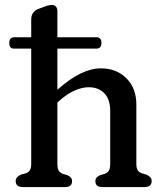

<svg xmlns="http://www.w3.org/2000/svg" viewBox="-20 -758 664 778"><path d="M17.5 -583.5Q17.5 -607 37 -607H106.5V-679Q106.5 -695.5 114.2 -706.2Q122 -717 134.5 -721.5L157.5 -730Q177.5 -738 191 -738Q201 -738 206.8 -731Q212.5 -724 212.5 -714V-607H370.5Q391 -607 391 -584Q391 -561 370.5 -561H212.5V-394.5Q263 -439 306.2 -460Q349.5 -481 389 -481Q452 -481 492.2 -440.8Q532.5 -400.5 532.5 -335V-93.5Q532.5 -76 538.5 -67.5Q544.5 -59 555.5 -55.5L573.5 -50.5Q583.5 -45.5 589 -39.8Q594.5 -34 594.5 -24.5Q594.5 0 565.5 0H393.5Q366.5 0 366.5 -24.5Q366.5 -40 385.5 -48L404 -53.5Q415 -57 420.8 -65.8Q426.5 -74.5 426.5 -93.5V-309Q426.5 -355.5 402.8 -380Q379 -404.5 339.5 -404.5Q313 -404.5 282.5 -391.2Q252 -378 218.5 -348L212.5 -342.5V-93.5Q212.5 -74.5 218.2 -65.8Q224 -57 235 -53.5L253 -48Q272 -40 272 -24.5Q272 0 245 0H72.5Q43.5 0 43.5 -24.5Q43.5 -41 65 -50.5L83.5 -55.5Q94.5 -59 100.5 -67.5Q106.5 -76 106.5 -93.5V-561H36.5Q17.5 -561 17.5 -583.5Z"/></svg>

Font: Fraunces 9pt SuperSoft
Style: Regular
Weight: 400
Version: Version 1.000;[b76b70a41]